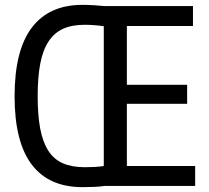

<svg xmlns="http://www.w3.org/2000/svg" viewBox="-20 -765 861 790"><path d="M319 5Q181 5 110.5 -88Q40 -181 40 -369Q40 -558 111 -651.5Q182 -745 319 -745Q341 -745 366.5 -743.5Q392 -742 410 -740H774V-658H502V-416H750V-338H502V-82H783V0H410Q392 3 366.5 4Q341 5 319 5ZM329 -77Q346 -77 368 -78Q390 -79 407 -82V-657Q389 -660 367 -661.5Q345 -663 328 -663Q276 -663 239.5 -646.5Q203 -630 179.5 -594Q156 -558 145.5 -502.5Q135 -447 135 -369Q135 -291 145.5 -235.5Q156 -180 179 -144.5Q202 -109 239 -93Q276 -77 329 -77Z"/></svg>

Font: Encode Sans Compressed
Style: Medium
Weight: 500
Designer: Pablo Impallari, Andres Torresi
Foundry: Pablo Impallari, Andres Torresi
Version: Version 1.000; ttfautohint (v1.00) -l 8 -r 50 -G 200 -x 14 -